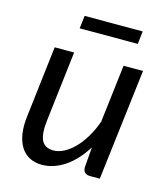

<svg xmlns="http://www.w3.org/2000/svg" viewBox="-104 -755 737 844"><g transform="rotate(15 265.0 -333.5)"><path d="M41.5 0ZM174 -506.5 136 -184.5Q129 -125 143.2 -96Q157.5 -67 197 -67Q220 -67 244.2 -79.5Q268.5 -92 291.2 -115Q314 -138 333.5 -170.5Q353 -203 367.5 -243L399 -506.5H487.5L426.5 0H382.5Q350 0 350 -32L357.5 -124Q317 -59.5 267 -26.2Q217 7 164 7Q132 7 107.5 -5.8Q83 -18.5 67.8 -43Q52.5 -67.5 47 -103Q41.5 -138.5 47.5 -184.5L85.5 -506.5ZM177 -674H441L434.5 -615.5H170Z"/></g></svg>

Font: Lato
Style: Italic
Weight: 400
Italic angle: -7°
Designer: Lukasz Dziedzic
Foundry: tyPoland Lukasz Dziedzic
Version: Version 2.007; 2014-02-27